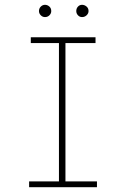

<svg xmlns="http://www.w3.org/2000/svg" viewBox="-20 -778 540 798"><path d="M101 0V-24H225V-599H108V-623H377V-599H252V-24H383V0ZM167 -707Q157 -707 149.5 -714.5Q142 -722 142 -732Q142 -743 149.5 -750.5Q157 -758 167 -758Q177 -758 185 -751Q193 -744 193 -732Q193 -722 185.5 -714.5Q178 -707 167 -707ZM321 -707Q311 -707 304 -714.5Q297 -722 297 -732Q297 -743 304 -750.5Q311 -758 321 -758Q331 -758 339.5 -751Q348 -744 348 -732Q348 -722 340 -714.5Q332 -707 321 -707Z"/></svg>

Font: Inconsolata ExtraLight
Style: Regular
Weight: 200
Monospace: yes
Designer: Raph Levien, Cyreal, Brenton Simpson
Foundry: Raph Levien, Cyreal, Google
Version: Version 3.001; ttfautohint (v1.8.2.53-6de2)